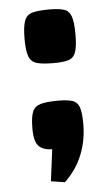

<svg xmlns="http://www.w3.org/2000/svg" viewBox="-49 -559 406 706"><g transform="rotate(-5 154.0 -206.0)"><path d="M248 -94Q248 -35 227 18Q206 71 162 113L111 105L126 -12Q95 -12 77.5 -28Q60 -44 60 -94Q60 -137 68.5 -156.5Q77 -176 99.5 -182Q122 -188 163 -188Q198 -188 216 -182Q234 -176 241 -156.5Q248 -137 248 -94ZM248 -425Q248 -381 240.5 -360Q233 -339 214 -333Q195 -327 159 -327Q119 -327 97.5 -333Q76 -339 68 -360Q60 -381 60 -425Q60 -470 68 -491.5Q76 -513 97.5 -519Q119 -525 160 -525Q195 -525 214 -519Q233 -513 240.5 -491.5Q248 -470 248 -425Z"/></g></svg>

Font: Unlock
Style: Regular
Weight: 400
Designer: Eduardo Rodriguez Tunni
Foundry: Eduardo Rodriguez Tunni
Version: Version 1.003; ttfautohint (v1.8.4.7-5d5b);gftools[0.9.23]